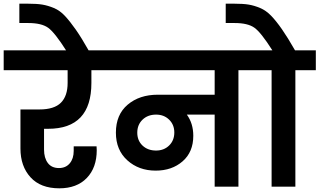

<svg xmlns="http://www.w3.org/2000/svg" viewBox="-41 -1013 1734 1042"><path d="M-21 -632V-740H553V-632H455V-563Q455 -314 220 -314H198V-201Q198 -156 218.5 -128.5Q239 -101 279 -101Q316 -101 337.5 -126.5Q359 -152 359 -194V-219H483Q484 -210 484 -198Q484 -103 430 -47Q376 9 281 9Q179 9 124.5 -51Q70 -111 70 -207V-419H173Q253 -419 289.5 -455.5Q326 -492 326 -563V-632Z M320 -736Q256 -837 220 -862.5Q184 -888 113 -888H64V-993H110Q159 -993 189 -988Q219 -983 251.5 -969.5Q284 -956 311.5 -926.5Q339 -897 370.5 -852Q402 -807 442 -736Z M806 -196Q849 -196 877 -223.5Q905 -251 905 -294Q905 -336 877 -363.5Q849 -391 806 -391Q761 -391 732.5 -363.5Q704 -336 704 -293Q704 -250 732.5 -223Q761 -196 806 -196ZM512 -632V-740H1364V-632H1253V0H1124V-391H973Q1008 -343 1008 -276Q1008 -188 950 -137.5Q892 -87 804 -87Q712 -87 650 -143Q588 -199 588 -293Q588 -391 652 -445Q716 -499 815 -499H1124V-632Z M1562 0H1433V-632H1322V-740H1437Q1375 -838 1339 -863Q1303 -888 1233 -888H1184V-993H1230Q1279 -993 1309 -988Q1339 -983 1371 -969.5Q1403 -956 1430.5 -927.5Q1458 -899 1489 -854.5Q1520 -810 1560 -740H1673V-632H1562Z"/></svg>

Font: SVN-Poppins SemiBold
Style: Regular
Weight: 600
Designer: Ninad Kale (Devanagari), Jonny Pinhorn (Latin)
Foundry: Indian Type Foundry
Version: Version 3.002 2017